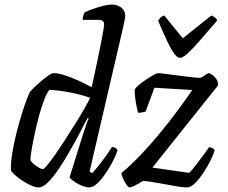

<svg xmlns="http://www.w3.org/2000/svg" viewBox="-20 -820 998 840"><path d="M150 0Q135 0 115.1 -9Q95.2 -18 75.7 -31Q56.1 -44 43 -56.5Q29.8 -69 27.8 -75Q26.8 -110.5 34.3 -154.4Q41.8 -198.4 53.3 -243.3Q64.8 -288.3 76.8 -326.2Q88.8 -364.2 98.7 -389.4Q108.6 -414.6 111.8 -418.6Q117 -425.4 130.6 -438.5Q144.1 -451.5 160.8 -465.8Q177.5 -480.1 192.4 -490.1Q207.2 -500 215.7 -500Q234 -500 261.9 -491.1Q289.7 -482.2 320.9 -468.4Q352.1 -454.5 381.1 -438.1Q383.3 -449.3 389.8 -477.9Q396.3 -506.5 403.9 -543.7Q411.5 -580.8 418.9 -617Q426.3 -653.2 430.9 -679.9Q435.5 -706.6 435.5 -713.5Q435.5 -723.3 429.4 -728.2Q423.2 -733 412.5 -733H341.6Q341.6 -741 344.4 -750.8Q347.2 -760.6 349.2 -765.4Q364.1 -772.6 386.2 -780.6Q408.3 -788.7 430.9 -794.3Q453.5 -800 468.1 -800Q494.4 -800 511.3 -786.3Q528.2 -772.5 528.2 -750.2Q528.2 -747.2 525 -730.4Q521.7 -713.6 515.7 -687.6L371.9 -69.4L382.9 -62.4Q392.3 -71.8 408.2 -91.3Q424 -110.9 441 -134.4Q458 -158 469.5 -176.8Q478.5 -176.8 485.6 -172.4Q492.6 -168 494.4 -163.2Q488 -142.2 473.8 -114.6Q459.7 -87 441.7 -60.6Q423.7 -34.2 405 -17.1Q386.2 0 369.9 0Q360.1 0 346 -4.8Q331.9 -9.5 318.5 -17.2Q305.2 -24.9 295.9 -32.2Q286.5 -39.6 284.5 -44.6L343.4 -233Q351.2 -256 357.7 -276Q364.2 -296 368.2 -301L363.2 -304Q346 -270 324 -229Q302 -188 278.6 -147.5Q255.2 -107 231.9 -73.5Q208.6 -40 187.6 -20Q166.5 0 150 0ZM167.9 -79.8Q171.9 -79.8 186.5 -97.2Q201.1 -114.7 221.5 -143.9Q241.8 -173 264.5 -208.2Q287.3 -243.4 309.5 -278.7Q331.7 -314 348.8 -344.1Q366 -374.1 374 -392.4Q326.7 -408.4 280.3 -416.8Q233.9 -425.2 196.4 -426.9Q185.2 -414.6 173.5 -384.2Q161.7 -353.8 150.9 -313.8Q140 -273.8 131.6 -234Q123.1 -194.3 118 -163Q112.9 -131.7 112.9 -119.2Q117.9 -110.2 128.9 -101.1Q139.9 -92 151.4 -85.9Q162.9 -79.8 167.9 -79.8ZM548.5 0Q542 0 533.3 -12Q524.7 -24 518 -39.5Q511.4 -55 511.4 -63Q554.4 -99 598.5 -145.5Q642.6 -191.9 683.9 -242.5Q725.3 -293 760.5 -341Q795.7 -389 821.2 -426.2L655.7 -436.2L617.2 -332.5Q613.4 -330.5 604 -328.6Q594.7 -326.7 584.1 -326.7Q579.1 -344.1 574.2 -372.1Q569.4 -400 569.1 -427Q572.1 -435 586.1 -447Q600.1 -459 617.9 -471Q635.7 -483 651.1 -491.5Q666.5 -500 671.5 -500Q678.5 -500 702.8 -496.9Q727.2 -493.8 758.2 -489.8Q789.2 -485.8 816.1 -482.7Q843 -479.5 854.2 -479.5Q859 -479.5 867 -484.7Q875.1 -489.8 882.7 -494.9Q890.4 -500 893.2 -500Q897 -500 906.6 -494Q916.3 -488 925.3 -476Q934.4 -464 934.4 -447L646.9 -86.8L807.3 -63.8Q812.3 -67.3 823.8 -81.2Q835.3 -95 848.8 -113Q862.3 -131 874.9 -148.1Q887.5 -165.2 894.2 -175.8Q903 -175.8 909.7 -171.9Q916.5 -168 919.3 -163.2Q915.8 -149.1 903.1 -122.4Q890.4 -95.6 872 -67.5Q853.6 -39.3 834.3 -19.7Q815 0 797.7 0Q784.3 0 758 -4.1Q731.7 -8.2 701.2 -14.1Q670.6 -20 644.2 -24.1Q617.9 -28.2 605.2 -28.2Q590.4 -18.2 571.9 -9.1Q553.3 0 548.5 0ZM767.6 -566.8Q755.9 -566.8 741.4 -586.6Q727 -606.4 709.8 -643.3Q692.7 -680.2 671.5 -729.9Q676.8 -737 682.3 -743Q687.9 -749.1 698.6 -752.3L779.7 -652.5L904.7 -752.3Q914.8 -748.3 921.9 -742.2Q928.9 -736 929.9 -729.9Q887.5 -681 855.6 -644.1Q823.7 -607.2 801.9 -587Q780.2 -566.8 767.6 -566.8Z"/></svg>

Font: Texturina Medium
Style: Italic
Weight: 500
Italic angle: -11°
Designer: Guillermo Torres Carreño
Foundry: Omnibus-Type
Version: Version 1.002